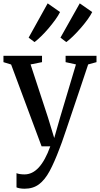

<svg xmlns="http://www.w3.org/2000/svg" viewBox="-22 -869 592 1140"><path d="M124 251.5Q108.5 251.5 95.8 249.2Q83 247 76 243.5V159Q82.5 162.5 96 164.5Q109.5 166.5 123.5 166.5Q146.5 166.5 167.5 156.5Q188.5 146.5 207.8 125.8Q227 105 244.2 73.5Q261.5 42 276.5 0H225L44 -486L-1.5 -500V-537.5H227.5V-500L159.5 -486.5L262.5 -172.5L300 -49.5L335 -172L429 -486.5L367.5 -500V-537.5H551V-500L501.5 -486.5Q474.5 -405 450.2 -333.2Q426 -261.5 406 -202.2Q386 -143 370.8 -97.8Q355.5 -52.5 345.2 -23.5Q335 5.5 330.5 15.5Q301 94 272.8 146.5Q244.5 199 209.5 225.2Q174.5 251.5 124 251.5ZM371 -619.5 337 -645.5 451.5 -849 525.5 -797.5Q516 -778 497.5 -752.5Q479 -727 456 -700.8Q433 -674.5 410.8 -653Q388.5 -631.5 372 -619.5ZM182.5 -619.5 148 -645.5 261 -849 334.5 -797.5Q325 -777.5 306.5 -752Q288 -726.5 265.8 -700.2Q243.5 -674 221.5 -652.8Q199.5 -631.5 183.5 -619.5Z"/></svg>

Font: Merriweather 60pt
Style: Regular
Weight: 400
Version: Version 2.100